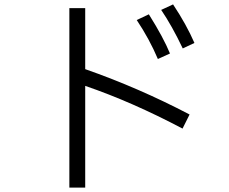

<svg xmlns="http://www.w3.org/2000/svg" viewBox="-20 -812 1040 872"><path d="M810 -592Q761 -695 712 -767L766 -792Q827 -700 863 -617ZM367 -775V-498Q610 -413 841 -292L809 -228Q580 -349 367 -422V40H295V-775ZM697 -544Q659 -634 601 -721L656 -747Q722 -642 752 -569Z"/></svg>

Font: IBM Plex Sans JP
Style: Regular
Weight: 400
Designer: Mike Abbink; Paul van der Laan; Pieter van Rosmalen; Wujin Sim; Yejin Wi; Jinhee Kim; Boomi Park; Yona Kim; Kichan Ma
Foundry: Sandoll Inc.
Version: Version 1.000